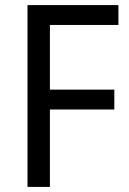

<svg xmlns="http://www.w3.org/2000/svg" viewBox="-20 -734 508 754"><path d="M176 0V-304H429V-382H176V-636H445V-714H88V0Z"/></svg>

Font: Noto Sans Devanagari UI SemiCondensed
Style: Regular
Weight: 400
Width: 4
Designer: Jelle Bosma - Monotype Design Team
Foundry: Monotype Imaging Inc.
Version: Version 2.004